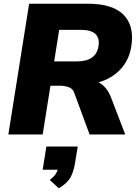

<svg xmlns="http://www.w3.org/2000/svg" viewBox="-20 -725 753 1035"><path d="M25 0ZM25 0 137 -705H453Q587 -705 646 -645.5Q705 -586 688 -476Q677 -403 630.5 -352.5Q584 -302 511 -281Q555 -259 578 -201L655 0H463L380 -225Q373 -247 350.5 -255Q328 -263 302 -263H252L210 0ZM272 -394H394Q498 -394 511 -476Q525 -564 416 -564H299ZM297 290 248 245Q266 232 276 219Q286 206 291 190H210L230 65H399L385 150Q378 197 361 229.5Q344 262 297 290Z"/></svg>

Font: Winston ExtraBold
Style: Italic
Weight: 800
Italic angle: -9°
Designer: Original fonts by Vernon Adams / Changes by Cristiano Sobral
Foundry: Original fonts by Vernon Adams / Changes by Cristiano Sobral
Version: Version 2.503;July 17, 2020;FontCreator 13.0.0.2655 64-bit